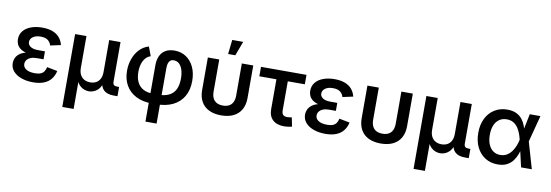

<svg xmlns="http://www.w3.org/2000/svg" viewBox="-66 -1253 5581 1946"><g transform="rotate(10 2724.5 -280.0)"><path d="M280.3 9.8Q213.4 9.8 160.2 -9.3Q106.9 -28.3 76.2 -63.7Q45.4 -99.1 45.4 -147.9Q45.4 -173.3 55.9 -197.8Q66.4 -222.2 90.3 -241.9Q114.3 -261.7 154.8 -273.4Q195.3 -285.2 254.9 -285.2H346.7V-238.3H275.9Q240.2 -238.3 214.8 -227.8Q189.5 -217.3 175.8 -199.5Q162.1 -181.6 162.1 -158.7Q162.1 -125 193.8 -104.5Q225.6 -84 282.7 -84Q319.3 -84 342 -93Q364.7 -102.1 377.4 -120.6Q390.1 -139.2 396 -166.5L503.9 -145.5Q493.2 -96.7 465.6 -61.8Q438 -26.9 392.1 -8.5Q346.2 9.8 280.3 9.8ZM254.9 -263.2Q197.8 -263.2 159.2 -273.7Q120.6 -284.2 97.7 -302.7Q74.7 -321.3 64.9 -344.7Q55.2 -368.2 55.2 -393.6Q55.2 -444.3 84 -479.7Q112.8 -515.1 163.6 -533.9Q214.4 -552.7 279.3 -552.7Q340.3 -552.7 384.3 -536.4Q428.2 -520 455.8 -488.8Q483.4 -457.5 495.1 -411.1L387.7 -387.7Q378.4 -421.4 352.3 -440.7Q326.2 -460 278.8 -460Q228.5 -460 199.5 -439Q170.4 -418 170.4 -386.2Q170.4 -356.9 197.5 -338.6Q224.6 -320.3 275.9 -320.3H346.7V-263.2Z M617.2 204.1V-545.9H733.9V-219.2Q733.9 -174.8 749.8 -146.2Q765.6 -117.7 792.2 -104Q818.8 -90.3 852.1 -90.3Q885.7 -90.3 911.6 -104Q937.5 -117.7 952.6 -146.2Q967.8 -174.8 967.8 -219.2V-545.9H1084.5V-139.2Q1084.5 -115.2 1095.2 -105.2Q1106 -95.2 1131.3 -95.2H1149.4V0H1109.9Q1040.5 0 1006.1 -33.7Q971.7 -67.4 971.7 -131.3V-180.7H994.1Q994.1 -126 980.5 -90.8Q966.8 -55.7 945.3 -35.4Q923.8 -15.1 899.4 -6.8Q875 1.5 854 1.5Q832 1.5 807.6 -6.8Q783.2 -15.1 761.5 -35.4Q739.7 -55.7 726.1 -90.8Q712.4 -126 712.4 -180.7H733.9V204.1Z M1473.1 204.1V-376Q1473.1 -430.7 1491.5 -471.2Q1509.8 -511.7 1546.9 -533.9Q1584 -556.2 1640.1 -556.2Q1708.5 -556.2 1759.8 -521.7Q1811 -487.3 1839.8 -426Q1868.7 -364.7 1868.7 -283.7Q1868.7 -190.4 1830.3 -124.3Q1792 -58.1 1720.7 -23.2Q1649.4 11.7 1549.3 11.7H1504.9Q1409.2 11.7 1340.6 -23.7Q1272 -59.1 1235.8 -123Q1199.7 -187 1199.7 -272Q1199.7 -336.9 1220.5 -394.8Q1241.2 -452.6 1280.8 -494.1Q1320.3 -535.6 1375.5 -551.8L1411.1 -457.5Q1381.3 -448.7 1359.9 -424.6Q1338.4 -400.4 1326.7 -363.8Q1314.9 -327.1 1314.9 -279.8Q1314.9 -218.8 1335.9 -175.5Q1356.9 -132.3 1398.9 -109.6Q1440.9 -86.9 1504.9 -86.9H1549.3Q1618.2 -86.9 1663.1 -108.9Q1708 -130.9 1730 -175.5Q1752 -220.2 1752 -287.1Q1752 -337.4 1740 -376Q1728 -414.6 1705.1 -436Q1682.1 -457.5 1649.4 -457.5Q1626.5 -457.5 1613 -446.3Q1599.6 -435.1 1593.8 -415.3Q1587.9 -395.5 1587.9 -370.1V204.1Z M2216.8 8.8Q2143.1 8.8 2090.8 -16.8Q2038.6 -42.5 2011 -91.6Q1983.4 -140.6 1983.4 -209.5V-545.9H2100.6V-216.3Q2100.6 -175.8 2113.8 -148.2Q2127 -120.6 2153.1 -106.4Q2179.2 -92.3 2216.8 -92.3Q2254.9 -92.3 2280.8 -106.4Q2306.6 -120.6 2319.8 -148.2Q2333 -175.8 2333 -216.3V-545.9H2450.7V-209.5Q2450.7 -140.6 2422.9 -91.6Q2395 -42.5 2342.8 -16.8Q2290.5 8.8 2216.8 8.8ZM2179.2 -616.2 2195.8 -763.7H2308.6L2253.4 -616.2Z M2865.7 7.3Q2789.1 7.3 2747.6 -31.2Q2706.1 -69.8 2706.1 -140.6V-448.7H2530.3V-545.9H2998.5V-448.7H2823.2V-150.9Q2823.2 -119.1 2836.7 -104.7Q2850.1 -90.3 2880.4 -90.3Q2889.2 -90.3 2903.1 -92.3Q2917 -94.2 2926.3 -96.2L2945.3 -3.9Q2927.2 1.5 2906.5 4.4Q2885.7 7.3 2865.7 7.3Z M3288.6 9.8Q3221.7 9.8 3168.5 -9.3Q3115.2 -28.3 3084.5 -63.7Q3053.7 -99.1 3053.7 -147.9Q3053.7 -173.3 3064.2 -197.8Q3074.7 -222.2 3098.6 -241.9Q3122.6 -261.7 3163.1 -273.4Q3203.6 -285.2 3263.2 -285.2H3355V-238.3H3284.2Q3248.5 -238.3 3223.1 -227.8Q3197.8 -217.3 3184.1 -199.5Q3170.4 -181.6 3170.4 -158.7Q3170.4 -125 3202.1 -104.5Q3233.9 -84 3291 -84Q3327.6 -84 3350.3 -93Q3373 -102.1 3385.7 -120.6Q3398.4 -139.2 3404.3 -166.5L3512.2 -145.5Q3501.5 -96.7 3473.9 -61.8Q3446.3 -26.9 3400.4 -8.5Q3354.5 9.8 3288.6 9.8ZM3263.2 -263.2Q3206.1 -263.2 3167.5 -273.7Q3128.9 -284.2 3106 -302.7Q3083 -321.3 3073.2 -344.7Q3063.5 -368.2 3063.5 -393.6Q3063.5 -444.3 3092.3 -479.7Q3121.1 -515.1 3171.9 -533.9Q3222.7 -552.7 3287.6 -552.7Q3348.6 -552.7 3392.6 -536.4Q3436.5 -520 3464.1 -488.8Q3491.7 -457.5 3503.4 -411.1L3396 -387.7Q3386.7 -421.4 3360.6 -440.7Q3334.5 -460 3287.1 -460Q3236.8 -460 3207.8 -439Q3178.7 -418 3178.7 -386.2Q3178.7 -356.9 3205.8 -338.6Q3232.9 -320.3 3284.2 -320.3H3355V-263.2Z M3858.9 8.8Q3785.2 8.8 3732.9 -16.8Q3680.7 -42.5 3653.1 -91.6Q3625.5 -140.6 3625.5 -209.5V-545.9H3742.7V-216.3Q3742.7 -175.8 3755.9 -148.2Q3769 -120.6 3795.2 -106.4Q3821.3 -92.3 3858.9 -92.3Q3897 -92.3 3922.9 -106.4Q3948.7 -120.6 3961.9 -148.2Q3975.1 -175.8 3975.1 -216.3V-545.9H4092.8V-209.5Q4092.8 -140.6 4064.9 -91.6Q4037.1 -42.5 3984.9 -16.8Q3932.6 8.8 3858.9 8.8Z M4232.4 204.1V-545.9H4349.1V-219.2Q4349.1 -174.8 4365 -146.2Q4380.9 -117.7 4407.5 -104Q4434.1 -90.3 4467.3 -90.3Q4501 -90.3 4526.9 -104Q4552.7 -117.7 4567.9 -146.2Q4583 -174.8 4583 -219.2V-545.9H4699.7V-139.2Q4699.7 -115.2 4710.4 -105.2Q4721.2 -95.2 4746.6 -95.2H4764.6V0H4725.1Q4655.8 0 4621.3 -33.7Q4586.9 -67.4 4586.9 -131.3V-180.7H4609.4Q4609.4 -126 4595.7 -90.8Q4582 -55.7 4560.5 -35.4Q4539.1 -15.1 4514.6 -6.8Q4490.2 1.5 4469.2 1.5Q4447.3 1.5 4422.9 -6.8Q4398.4 -15.1 4376.7 -35.4Q4355 -55.7 4341.3 -90.8Q4327.6 -126 4327.6 -180.7H4349.1V204.1Z M5062.5 11.7Q4988.8 11.7 4932.9 -23.9Q4877 -59.6 4845.9 -123.3Q4814.9 -187 4814.9 -271Q4814.9 -355 4846.4 -418.5Q4877.9 -481.9 4934.6 -517.3Q4991.2 -552.7 5065.4 -552.7Q5122.1 -552.7 5160.2 -533.7Q5198.2 -514.6 5221.4 -484.1Q5244.6 -453.6 5256.8 -418.5Q5269 -383.3 5274.9 -351.6H5314.5L5334 -274.4L5413.6 0H5303.2L5240.2 -274.4Q5233.9 -302.2 5222.7 -333.5Q5211.4 -364.7 5192.9 -392.3Q5174.3 -419.9 5145.8 -437.3Q5117.2 -454.6 5077.1 -454.6Q5032.7 -454.6 5000.5 -432.6Q4968.3 -410.6 4950.9 -369.6Q4933.6 -328.6 4933.6 -271Q4933.6 -214.4 4950.4 -173.3Q4967.3 -132.3 4998.5 -109.9Q5029.8 -87.4 5072.3 -87.4Q5112.3 -87.4 5141.4 -105.5Q5170.4 -123.5 5190.4 -151.9Q5210.4 -180.2 5222.7 -212.2Q5234.9 -244.1 5240.2 -271.5L5296.4 -545.9H5406.2L5334 -271.5L5314.5 -198.7H5276.9Q5270 -167.5 5257.1 -131.1Q5244.1 -94.7 5220.7 -62.3Q5197.3 -29.8 5158.9 -9Q5120.6 11.7 5062.5 11.7Z"/></g></svg>

Font: Inter Cardless
Style: Medium
Weight: 500
Designer: Rasmus Andersson
Foundry: rsms
Version: Version 4.001;git-9221beed3